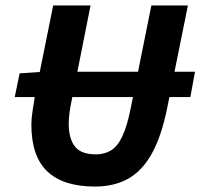

<svg xmlns="http://www.w3.org/2000/svg" viewBox="-20 -672 735 704"><path d="M34 -316 52 -403 141 -409H695L678 -316ZM328 12Q212 12 153.5 -43.5Q95 -99 95 -215Q95 -237 99.5 -266Q104 -295 108 -320L175 -652H312L241 -295Q237 -275 234.5 -256Q232 -237 232 -219Q232 -164 254.5 -135Q277 -106 332 -106Q363 -106 387 -120.5Q411 -135 428.5 -172Q446 -209 459 -274L535 -652H669L593 -276Q572 -172 536.5 -108.5Q501 -45 449.5 -16.5Q398 12 328 12Z"/></svg>

Font: Source Sans 3 ExtraLight
Style: Bold Italic
Weight: 700
Italic angle: -11°
Version: Version 3.052;hotconv 1.1.0;makeotfexe 2.6.0